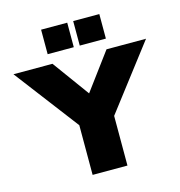

<svg xmlns="http://www.w3.org/2000/svg" viewBox="-207 -1035 1081 1150"><g transform="rotate(-15 334.0 -460.0)"><path d="M441 -308V0H225V-308L-77 -705H165L331 -477L500 -705H745ZM314 -920V-768H152V-920ZM513 -920V-768H351V-920Z"/></g></svg>

Font: Nunito Sans Heavy
Style: Regular
Weight: 400
Designer: Vernon Adams
Foundry: Vernon Adams
Version: Version 2.500